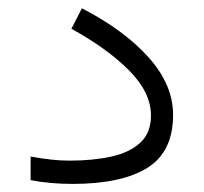

<svg xmlns="http://www.w3.org/2000/svg" viewBox="-20 -456 504 475"><path d="M151.9 -58.6Q210.4 -58.6 256.1 -68.8Q301.8 -79.1 327.6 -103.5Q353.5 -127.9 353.5 -170.4Q353.5 -227.1 299.6 -281.5Q245.6 -335.9 156.7 -384.8L182.6 -435.5Q287.6 -381.3 347.9 -313.7Q408.2 -246.1 408.2 -171.9Q408.2 -80.1 344.2 -40.5Q280.3 -1 159.2 -1Q105 -1 55.7 -10.3V-68.8Q109.9 -58.6 151.9 -58.6Z"/></svg>

Font: Vazirmatn RD FD ExtraLight
Style: Regular
Weight: 200
Designer: Saber Rastikerdar
Foundry: Saber Rastikerdar
Version: Version 33.003